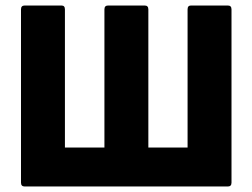

<svg xmlns="http://www.w3.org/2000/svg" viewBox="-20 -675 913 695"><path d="M69 0Q56 0 56 -14V-641Q56 -655 69 -655H203Q215 -655 215 -641V-141H358V-641Q358 -655 371 -655H504Q517 -655 517 -641V-141H659V-641Q659 -655 671 -655H805Q818 -655 818 -641V-14Q818 0 805 0Z"/></svg>

Font: Sofia Sans Semi Condensed Black
Style: Regular
Weight: 900
Designer: Botio Nikoltchev, Ani Petrova
Foundry: lettersoup
Version: Version 4.100; ttfautohint (v1.8.4.7-5d5b)